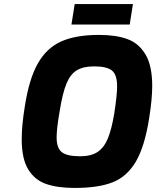

<svg xmlns="http://www.w3.org/2000/svg" viewBox="-20 -920 770 946"><path d="M87 -234Q87 -302 102 -394Q123 -531 166.5 -607.5Q210 -684 282 -716Q354 -748 468 -748Q551 -748 607.5 -727.5Q664 -707 697 -651.5Q730 -596 730 -496Q730 -433 715 -338Q693 -198 649.5 -124Q606 -50 535.5 -22Q465 6 348 6Q264 6 207.5 -13.5Q151 -33 119 -85.5Q87 -138 87 -234ZM543 -361Q557 -452 557 -494Q557 -552 531.5 -572.5Q506 -593 444 -593Q391 -593 359 -574Q327 -555 307.5 -508Q288 -461 274 -372Q259 -287 259 -243Q259 -190 285 -170Q311 -150 375 -150Q429 -150 461 -171.5Q493 -193 511.5 -238Q530 -283 543 -361ZM348 -900H635L619 -799H332Z"/></svg>

Font: Exo ExtraBold
Style: Italic
Weight: 800
Italic angle: -9°
Designer: Natanael Gama
Foundry: Natanael Gama
Version: Version 1.500; ttfautohint (v1.6)